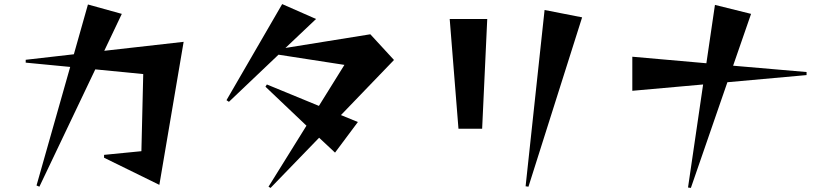

<svg xmlns="http://www.w3.org/2000/svg" viewBox="-20 -841 4040 941"><path d="M159 68 324 -513 106 -534V-548L342 -575L411 -819L577 -773L491 -592L880 -636L761 65L490 -68V-82L673 -100L682 -478L447 -501L173 74Z M1296 74 1482 -225 1281 -416 1288 -427 1543 -322 1668 -523 1345 -573 1102 -342 1090 -350 1363 -821 1529 -748 1379 -606 1795 -673 1911 -547 1651 -277 1734 -243 1622 -93 1544 -166 1306 80Z M2556 72 2649 -792 2833 -756 2570 74ZM2368 -748 2343 -210H2227L2184 -748Z M3352 78 3426 -427 3079 -396V-563L3442 -531L3484 -817L3661 -773L3573 -519L3933 -488V-473L3545 -438L3366 80Z"/></svg>

Font: Tiejili SC
Style: Regular
Weight: 400
Designer: Buernia
Foundry: Ershou Xiaoxi Press
Version: Version 1.100